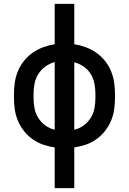

<svg xmlns="http://www.w3.org/2000/svg" viewBox="-20 -755 665 990"><path d="M262 215V5Q232 1 203 -9Q174 -19 149 -36.5Q124 -54 104.5 -78.5Q85 -103 73 -131Q61 -159 56.5 -189.5Q52 -220 52 -250V-270Q52 -300 56.5 -330.5Q61 -361 73 -389.5Q85 -418 104.5 -442Q124 -466 149 -483.5Q174 -501 203 -511.5Q232 -522 262 -527V-735H363V-527Q393 -522 422 -511.5Q451 -501 476 -483.5Q501 -466 520.5 -442Q540 -418 552 -389.5Q564 -361 568.5 -330.5Q573 -300 573 -270V-250Q573 -220 568.5 -189.5Q564 -159 552 -131Q540 -103 520.5 -78.5Q501 -54 476 -36.5Q451 -19 422 -9Q393 1 363 5V215ZM262 -86V-435Q236 -428 214 -412Q192 -396 177.5 -373Q163 -350 158 -323.5Q153 -297 153 -270V-250Q153 -223 158 -196.5Q163 -170 177.5 -147Q192 -124 214 -108Q236 -92 262 -86ZM363 -86Q389 -92 411 -108Q433 -124 447.5 -147Q462 -170 467 -196.5Q472 -223 472 -250V-270Q472 -297 467 -323.5Q462 -350 448 -373Q434 -396 411.5 -411.5Q389 -427 363 -434Z"/></svg>

Font: Zed Sans Semibold
Style: Regular
Weight: 600
Designer: Belleve Invis
Foundry: Belleve Invis
Version: Version 1.0.0; ttfautohint (v1.8.4)